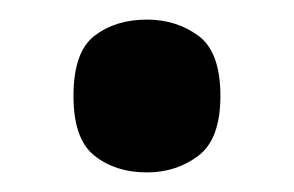

<svg xmlns="http://www.w3.org/2000/svg" viewBox="-20 -168 300 196"><path d="M130 8Q98 8 76.5 -9Q55 -26 55 -70Q55 -115 76.5 -131.5Q98 -148 130 -148Q160 -148 182.5 -131.5Q205 -115 205 -70Q205 -26 182.5 -9Q160 8 130 8Z"/></svg>

Font: Noto Serif ExtraCondensed ExtraBold
Style: Regular
Weight: 800
Width: 2
Designer: Monotype Design Team
Foundry: Monotype Imaging Inc.
Version: Version 2.013; ttfautohint (v1.8.4.7-5d5b)